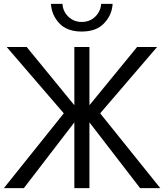

<svg xmlns="http://www.w3.org/2000/svg" viewBox="-24 -975 851 995"><path d="M-3.9 0Q73.2 -96.7 306.6 -387.7Q232.4 -473.6 10.7 -731.4Q37.1 -731.4 114.3 -731.4Q175.8 -656.2 361.3 -429.7Q361.3 -504.9 361.3 -731.4Q380.9 -731.4 439.5 -731.4Q439.5 -656.2 439.5 -429.7Q501 -504.9 686.5 -731.4Q712.9 -731.4 790 -731.4Q715.8 -645.5 495.1 -387.7Q573.2 -291 806.6 0Q780.3 0 702.1 0Q636.7 -85 439.5 -340.8Q439.5 -255.9 439.5 0Q419.9 0 361.3 0Q361.3 -85 361.3 -340.8Q295.9 -255.9 99.6 0Q74.2 0 -3.9 0ZM240.2 -955.1Q254.9 -955.1 299.8 -955.1Q301.8 -916 330.1 -888.7Q358.4 -861.3 399.4 -861.3Q441.4 -861.3 469.7 -888.7Q498 -917 500 -955.1Q519.5 -955.1 559.6 -955.1Q556.6 -897.5 515.6 -854.5Q475.6 -811.5 399.4 -811.5Q323.2 -811.5 283.2 -854.5Q243.2 -897.5 240.2 -955.1Z"/></svg>

Font: Gothic A1
Style: Regular
Weight: 400
Designer: HanYang I&C Co.,Ltd.
Version: Version 2.50